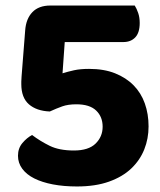

<svg xmlns="http://www.w3.org/2000/svg" viewBox="-20 -658 579 694"><path d="M71 -548Q74 -590 97 -614Q120 -638 162 -638H467Q474 -627 479.5 -611Q485 -595 485 -575Q485 -540 469 -523Q453 -506 426 -506H214L206 -393Q225 -399 247.5 -404Q270 -409 302 -409Q356 -409 396 -393Q436 -377 463 -349.5Q490 -322 503.5 -284Q517 -246 517 -201Q517 -157 501.5 -118Q486 -79 454.5 -49Q423 -19 374 -1.5Q325 16 258 16Q210 16 171 8.5Q132 1 104 -13Q76 -27 60.5 -48Q45 -69 45 -95Q45 -122 61 -141Q77 -160 96 -170Q125 -148 159.5 -131Q194 -114 247 -114Q300 -114 325.5 -139Q351 -164 351 -200Q351 -236 327.5 -258.5Q304 -281 256 -281Q226 -281 205 -273.5Q184 -266 160 -255Q112 -257 84.5 -281Q57 -305 57 -354Q57 -358 57 -363Q57 -368 58 -382L71 -548Z"/></svg>

Font: Baloo Bhaina 2 ExtraBold
Style: Regular
Weight: 800
Designer: Yesha Goshar, Manish Minz, Shuchita Grover and Ek Type
Foundry: Ek Type
Version: Version 1.640;hotconv 1.0.111;makeotfexe 2.5.65597; ttfautoh